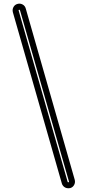

<svg xmlns="http://www.w3.org/2000/svg" viewBox="-20 -814 469 1028"><path d="M346 194Q338 194 331 191Q324 188 318.5 182Q313 176 311 168L49 -748Q45 -763 52 -776Q59 -789 73.5 -793Q88 -797 101 -790Q114 -783 118 -768L380 148Q384 163 377 176Q370 189 356 193Q351 194 346 194ZM83 -762Q83 -762 82 -762Q81 -761 80 -760Q79 -759 80 -757L342 159Q343 163 347 162Q348 161 349 160Q350 159 349 157L87 -759Q86 -761 85 -761Q84 -762 83 -762Z"/></svg>

Font: Soda Fountain
Style: InlineOblique
Weight: 400
Version: Version 1.0